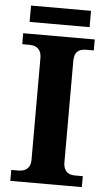

<svg xmlns="http://www.w3.org/2000/svg" viewBox="-58 -888 517 925"><g transform="rotate(5 200.5 -425.0)"><path d="M28 0V-53H64Q79 -53 92 -58.5Q105 -64 113 -76.5Q121 -89 121 -111V-600Q121 -624 113 -637Q105 -650 92 -655.5Q79 -661 64 -661H28V-714H374V-661H336Q320 -661 307 -655.5Q294 -650 287 -637Q280 -624 280 -599V-112Q280 -91 287.5 -77.5Q295 -64 308 -58.5Q321 -53 336 -53H374V0ZM54 -771V-850H344V-771Z"/></g></svg>

Font: Noto Serif Khmer
Style: Bold
Weight: 700
Version: Version 2.003